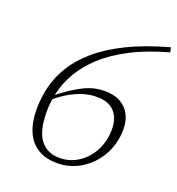

<svg xmlns="http://www.w3.org/2000/svg" viewBox="-129 -806 852 922"><g transform="rotate(20 297.0 -345.0)"><path d="M588 -700 593.5 -676Q482 -645 402.5 -603.2Q323 -561.5 270.5 -512.8Q218 -464 188 -412Q158 -360 145.5 -308.2Q133 -256.5 133 -208.5Q133 -107.5 168 -62.5Q203 -17.5 266 -17.5Q318.5 -17.5 361.8 -45.8Q405 -74 430.8 -122.8Q456.5 -171.5 456.5 -233.5Q456.5 -288 427 -321.2Q397.5 -354.5 335 -354.5Q309 -354.5 278.2 -347Q247.5 -339.5 211.2 -320.5Q175 -301.5 132.5 -266.5L123 -279Q166 -313.5 199.8 -335.8Q233.5 -358 261 -370.8Q288.5 -383.5 313 -388.8Q337.5 -394 362 -394Q412 -394 444.2 -375.2Q476.5 -356.5 492.5 -324.5Q508.5 -292.5 508.5 -251.5Q508.5 -196 489 -148.2Q469.5 -100.5 435.5 -65Q401.5 -29.5 357.8 -9.8Q314 10 264.5 10Q205 10 164.8 -14.8Q124.5 -39.5 104 -86.8Q83.5 -134 83.5 -201Q83.5 -259 97.5 -316.2Q111.5 -373.5 145 -427.8Q178.5 -482 236.2 -531.8Q294 -581.5 380.5 -624Q467 -666.5 588 -700Z"/></g></svg>

Font: Newsreader 16pt 16pt Light
Style: Italic
Weight: 300
Italic angle: -17°
Version: Version 1.003